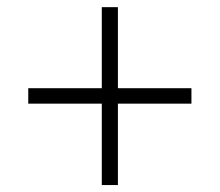

<svg xmlns="http://www.w3.org/2000/svg" viewBox="-20 -620 626 547"><path d="M270 -92.8V-324.7H60.5V-368.7H270V-599.6H315.9V-368.7H525.4V-324.7H315.9V-92.8Z"/></svg>

Font: Cascadia Code ExtraLight
Style: Regular
Weight: 200
Monospace: yes
Designer: Aaron Bell
Foundry: Saja Typeworks
Version: Version 2407.024; ttfautohint (v1.8.4)